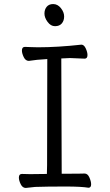

<svg xmlns="http://www.w3.org/2000/svg" viewBox="-20 -920 540 946"><path d="M107 6Q91 6 82 -12.5Q73 -31 73 -45Q73 -63 88 -63L128 -62L211 -63L212 -107L213 -629Q158 -626 122 -620Q106 -620 97 -638.5Q88 -657 88 -671Q88 -689 103 -689Q110 -689 128.5 -688Q147 -687 167 -687Q264 -687 381 -700Q394 -700 402.5 -681.5Q411 -663 411 -649Q411 -631 397 -631Q340 -634 325 -634L282 -632Q283 -152 284 -64Q384 -64 397 -65Q412 -65 420.5 -45.5Q429 -26 429 -12Q429 5 416 5Q381 -1 304 -1Q209 -1 153 1ZM251 -791Q230 -791 214.5 -812Q199 -833 199 -853Q199 -873 210 -886.5Q221 -900 242 -900Q264 -900 280 -880Q296 -860 296 -839Q296 -818 284.5 -804.5Q273 -791 251 -791Z"/></svg>

Font: LXGW WenKai Mono Lite
Style: Regular
Weight: 400
Monospace: yes
Designer: LXGW / Fontworks Inc.
Foundry: LXGW / Fontworks Inc.
Version: Version 1.520; June 14, 2025